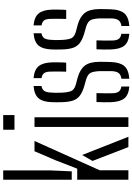

<svg xmlns="http://www.w3.org/2000/svg" viewBox="170 -1010 846 1227"><g transform="rotate(-90 593.5 -397.0)"><path d="M58 -362V-800H117.5V-497L111.5 -362ZM58 0V-327H128.5L182.5 -466L240 -600H305.5L118.5 -183.5V0ZM178 -229.5 216 -295.5 332.5 0H266.5Z M377.5 -728V-800H471V-728ZM395.5 0V-600H457V0Z M703.5 6V-44.5Q728.5 -48 739.5 -62.2Q750.5 -76.5 752 -106.5Q752.5 -147.5 752 -182.5Q750.5 -222.5 741.2 -240.8Q732 -259 702 -269L651.5 -283.5Q614.5 -295 593.5 -311.5Q572.5 -328 563.5 -355.2Q554.5 -382.5 553.5 -426.5Q553 -447 553 -459.8Q553 -472.5 553.5 -488Q555 -545.5 578 -573.5Q601 -601.5 657 -606V-555.5Q635 -551.5 625.5 -537.5Q616 -523.5 615 -494Q614 -483 613.5 -466.5Q613 -450 614 -433.5Q615 -394 622.8 -370.2Q630.5 -346.5 664 -336.5L712.5 -323.5Q763.5 -309 787.5 -277.8Q811.5 -246.5 811.5 -183.5Q811.5 -162 811.2 -147Q811 -132 810 -110.5Q808 -54 784.5 -26.2Q761 1.5 703.5 6ZM748.5 -397.5Q749.5 -423.5 749.5 -450.2Q749.5 -477 749 -495Q749 -523.5 739.8 -537.5Q730.5 -551.5 707 -555V-606Q760.5 -601.5 783.5 -573.5Q806.5 -545.5 808 -487.5Q808 -476 808 -447.2Q808 -418.5 806 -397.5ZM553.5 -111.5Q553 -135.5 553 -156.8Q553 -178 554.5 -204H611.5Q610 -173.5 610.2 -149Q610.5 -124.5 610.5 -106Q610.5 -77 620.2 -62.8Q630 -48.5 653.5 -45V6Q599 1.5 577.2 -26.5Q555.5 -54.5 553.5 -111.5Z M1040.5 6V-44.5Q1065.5 -48 1076.5 -62.2Q1087.5 -76.5 1089 -106.5Q1089.5 -147.5 1089 -182.5Q1087.5 -222.5 1078.2 -240.8Q1069 -259 1039 -269L988.5 -283.5Q951.5 -295 930.5 -311.5Q909.5 -328 900.5 -355.2Q891.5 -382.5 890.5 -426.5Q890 -447 890 -459.8Q890 -472.5 890.5 -488Q892 -545.5 915 -573.5Q938 -601.5 994 -606V-555.5Q972 -551.5 962.5 -537.5Q953 -523.5 952 -494Q951 -483 950.5 -466.5Q950 -450 951 -433.5Q952 -394 959.8 -370.2Q967.5 -346.5 1001 -336.5L1049.5 -323.5Q1100.5 -309 1124.5 -277.8Q1148.5 -246.5 1148.5 -183.5Q1148.5 -162 1148.2 -147Q1148 -132 1147 -110.5Q1145 -54 1121.5 -26.2Q1098 1.5 1040.5 6ZM1085.5 -397.5Q1086.5 -423.5 1086.5 -450.2Q1086.5 -477 1086 -495Q1086 -523.5 1076.8 -537.5Q1067.5 -551.5 1044 -555V-606Q1097.5 -601.5 1120.5 -573.5Q1143.5 -545.5 1145 -487.5Q1145 -476 1145 -447.2Q1145 -418.5 1143 -397.5ZM890.5 -111.5Q890 -135.5 890 -156.8Q890 -178 891.5 -204H948.5Q947 -173.5 947.2 -149Q947.5 -124.5 947.5 -106Q947.5 -77 957.2 -62.8Q967 -48.5 990.5 -45V6Q936 1.5 914.2 -26.5Q892.5 -54.5 890.5 -111.5Z"/></g></svg>

Font: Big Shoulders Stencil Text Light
Style: Regular
Weight: 300
Designer: Patric King
Foundry: XO Type Co
Version: Version 1.000